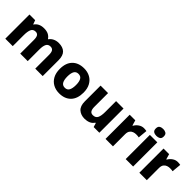

<svg xmlns="http://www.w3.org/2000/svg" viewBox="209 -1920 3082 3082"><g transform="rotate(45 1750.0 -379.0)"><path d="M727 -559Q820 -559 869.5 -511.5Q919 -464 919 -358V0H750V-310Q750 -373 731 -399Q712 -425 674 -425Q621 -425 600 -384Q579 -343 579 -266V0H409V-310Q409 -371 391 -398Q373 -425 336 -425Q280 -425 259.5 -379.5Q239 -334 239 -250V0H70V-549H199L224 -480H229Q251 -516 292.5 -537.5Q334 -559 393 -559Q454 -559 494 -538.5Q534 -518 558 -480H563Q590 -518 632.5 -538.5Q675 -559 727 -559Z M1571 -276Q1571 -138 1498.5 -64Q1426 10 1300 10Q1222 10 1161 -23.5Q1100 -57 1065.5 -120.5Q1031 -184 1031 -276Q1031 -412 1103.5 -485.5Q1176 -559 1303 -559Q1381 -559 1441.5 -526Q1502 -493 1536.5 -430Q1571 -367 1571 -276ZM1203 -276Q1203 -200 1226 -159Q1249 -118 1302 -118Q1354 -118 1376.5 -159Q1399 -200 1399 -276Q1399 -352 1376 -392Q1353 -432 1301 -432Q1249 -432 1226 -392Q1203 -352 1203 -276Z M2205 -549V0H2076L2055 -69H2045Q2019 -27 1974 -8.5Q1929 10 1877 10Q1792 10 1738 -38Q1684 -86 1684 -191V-549H1854V-238Q1854 -182 1872 -153.5Q1890 -125 1931 -125Q1992 -125 2014 -170Q2036 -215 2036 -300V-549Z M2661 -559Q2677 -559 2694 -557Q2711 -555 2720 -553L2705 -394Q2694 -397 2679.5 -398.5Q2665 -400 2641 -400Q2613 -400 2584 -390Q2555 -380 2534.5 -353Q2514 -326 2514 -275V0H2345V-549H2472L2498 -459H2506Q2529 -501 2570.5 -530Q2612 -559 2661 -559Z M2888 -768Q2925 -768 2952 -751.5Q2979 -735 2979 -689Q2979 -644 2952 -627.5Q2925 -611 2888 -611Q2850 -611 2823.5 -627.5Q2797 -644 2797 -689Q2797 -735 2823.5 -751.5Q2850 -768 2888 -768ZM2972 -549V0H2803V-549Z M3429 -559Q3445 -559 3462 -557Q3479 -555 3488 -553L3473 -394Q3462 -397 3447.5 -398.5Q3433 -400 3409 -400Q3381 -400 3352 -390Q3323 -380 3302.5 -353Q3282 -326 3282 -275V0H3113V-549H3240L3266 -459H3274Q3297 -501 3338.5 -530Q3380 -559 3429 -559Z"/></g></svg>

Font: Noto Sans Cherokee ExtraBold
Style: Regular
Weight: 800
Designer: Monotype Design Team
Foundry: Monotype Imaging Inc.
Version: Version 2.001; ttfautohint (v1.8.4.7-5d5b)